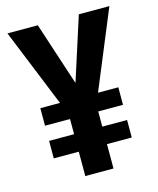

<svg xmlns="http://www.w3.org/2000/svg" viewBox="-108 -791 715 868"><g transform="rotate(-15 249.0 -357.0)"><path d="M249 -418 152 -714H10L158 -349H66V-267H183V-196H66V-114H183V0H315V-114H431V-196H315V-267H431V-349H336L487 -714H344Z"/></g></svg>

Font: Noto Sans Display SemiCondensed
Style: Bold
Weight: 700
Width: 4
Designer: Monotype Design Team
Foundry: Monotype Imaging Inc.
Version: Version 1.900